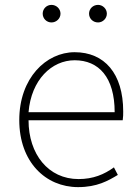

<svg xmlns="http://www.w3.org/2000/svg" viewBox="-20 -754 567 787"><path d="M300 13C378 13 423 -13 463 -37L447 -68C407 -39 362 -20 302 -20C178 -20 97 -122 97 -261H483C485 -275 485 -286 485 -297C485 -453 408 -540 286 -540C169 -540 59 -434 59 -262C59 -90 167 13 300 13ZM97 -294C108 -427 192 -507 286 -507C385 -507 450 -437 450 -294ZM191 -662C211 -662 228 -678 228 -698C228 -718 211 -734 191 -734C171 -734 155 -718 155 -698C155 -678 171 -662 191 -662ZM382 -662C401 -662 418 -678 418 -698C418 -718 401 -734 382 -734C361 -734 345 -718 345 -698C345 -678 361 -662 382 -662Z"/></svg>

Font: Source Han Sans JP VF
Style: Regular
Weight: 250
Designer: Ryoko NISHIZUKA 西塚涼子 (kana, bopomofo & ideographs); Paul D. Hunt (Latin, Greek & Cyrillic); Sandoll Communications 산돌커뮤니
Foundry: Adobe
Version: Version 2.004;hotconv 1.0.118;makeotfexe 2.5.65603